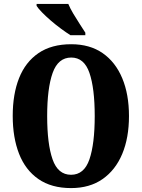

<svg xmlns="http://www.w3.org/2000/svg" viewBox="-20 -951 724 981"><path d="M343 10Q243 10 176.5 -36Q110 -82 77.5 -165Q45 -248 45 -359Q45 -470 77.5 -552Q110 -634 176.5 -679.5Q243 -725 344 -725Q439 -725 504.5 -679.5Q570 -634 604.5 -551.5Q639 -469 639 -358Q639 -247 604.5 -164.5Q570 -82 504 -36Q438 10 343 10ZM343 -58Q410 -58 437 -137Q464 -216 464 -358Q464 -500 437 -578.5Q410 -657 344 -657Q277 -657 249 -578.5Q221 -500 221 -358Q221 -216 248.5 -137Q276 -58 343 -58ZM340 -771Q318 -785 291.5 -804.5Q265 -824 239.5 -846Q214 -868 194.5 -888Q175 -908 167 -921V-931H329Q338 -909 354 -882Q370 -855 387 -829Q404 -803 416 -784V-771Z"/></svg>

Font: Noto Serif Thai ExtraCondensed Black
Style: Regular
Weight: 900
Width: 2
Designer: Monotype Design Team
Foundry: Monotype Imaging Inc.
Version: Version 2.002; ttfautohint (v1.8.4.7-5d5b)